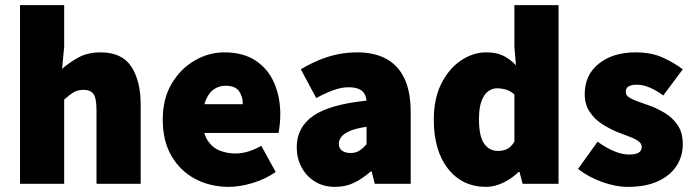

<svg xmlns="http://www.w3.org/2000/svg" viewBox="-20 -716 2706 748"><path d="M58 0V-696H230V-534L222 -448Q248 -471 284.5 -491.5Q321 -512 372 -512Q455 -512 491.5 -456.5Q528 -401 528 -308V0H356V-286Q356 -334 344 -350Q332 -366 306 -366Q282 -366 266 -356Q250 -346 230 -328V0Z M872 12Q799 12 740.5 -19Q682 -50 648 -108.5Q614 -167 614 -250Q614 -331 648.5 -389.5Q683 -448 738 -480Q793 -512 854 -512Q928 -512 976.5 -479.5Q1025 -447 1048.5 -392Q1072 -337 1072 -270Q1072 -248 1069.5 -227.5Q1067 -207 1065 -198H750L748 -310H926Q926 -339 911.5 -360.5Q897 -382 858 -382Q836 -382 816 -370Q796 -358 783 -329Q770 -300 770 -250Q770 -197 789 -168.5Q808 -140 837 -129Q866 -118 896 -118Q922 -118 946.5 -125.5Q971 -133 998 -148L1054 -46Q1014 -18 964 -3Q914 12 872 12Z M1286 12Q1239 12 1205.5 -9.5Q1172 -31 1154 -66Q1136 -101 1136 -142Q1136 -220 1200 -264.5Q1264 -309 1408 -324Q1406 -342 1398 -353.5Q1390 -365 1375 -370.5Q1360 -376 1338 -376Q1311 -376 1281 -365.5Q1251 -355 1212 -334L1152 -446Q1187 -467 1223 -482Q1259 -497 1296 -504.5Q1333 -512 1372 -512Q1437 -512 1483.5 -487.5Q1530 -463 1555 -411.5Q1580 -360 1580 -278V0H1440L1428 -48H1424Q1394 -21 1360.5 -4.5Q1327 12 1286 12ZM1346 -120Q1367 -120 1381 -129.5Q1395 -139 1408 -154V-222Q1367 -216 1343.5 -206Q1320 -196 1310 -183Q1300 -170 1300 -156Q1300 -139 1312 -129.5Q1324 -120 1346 -120Z M1874 12Q1781 12 1725.5 -58.5Q1670 -129 1670 -250Q1670 -332 1699.5 -390.5Q1729 -449 1776 -480.5Q1823 -512 1874 -512Q1915 -512 1941.5 -498.5Q1968 -485 1990 -462L1984 -534V-696H2156V0H2016L2004 -46H2000Q1975 -21 1941 -4.5Q1907 12 1874 12ZM1920 -128Q1940 -128 1955.5 -135.5Q1971 -143 1984 -164V-348Q1969 -362 1951 -367Q1933 -372 1916 -372Q1898 -372 1882 -360.5Q1866 -349 1856 -322.5Q1846 -296 1846 -252Q1846 -185 1866 -156.5Q1886 -128 1920 -128Z M2426 12Q2378 12 2324.5 -7.5Q2271 -27 2232 -58L2308 -164Q2343 -139 2373.5 -126.5Q2404 -114 2430 -114Q2457 -114 2468.5 -121.5Q2480 -129 2480 -144Q2480 -157 2466.5 -166.5Q2453 -176 2431 -184Q2409 -192 2384 -202Q2355 -214 2326 -232.5Q2297 -251 2277.5 -280Q2258 -309 2258 -350Q2258 -424 2313 -468Q2368 -512 2456 -512Q2518 -512 2562.5 -491.5Q2607 -471 2640 -446L2564 -344Q2537 -364 2511 -375Q2485 -386 2462 -386Q2440 -386 2429 -379.5Q2418 -373 2418 -358Q2418 -345 2431 -336.5Q2444 -328 2465.5 -320.5Q2487 -313 2512 -304Q2542 -293 2571.5 -275Q2601 -257 2620.5 -228Q2640 -199 2640 -154Q2640 -107 2615.5 -69.5Q2591 -32 2543.5 -10Q2496 12 2426 12Z"/></svg>

Font: Assistant ExtraLight ExtraBold
Style: Regular
Weight: 800
Version: Version 3.000